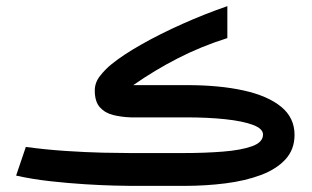

<svg xmlns="http://www.w3.org/2000/svg" viewBox="-20 -608 1021 628"><path d="M581.5 0H410.2Q394.5 0 353.5 -1Q312.5 -2 257.6 -5.4Q202.6 -8.8 143.6 -15.4Q84.5 -22 32.7 -33.7L64.5 -127.4Q128.4 -118.7 194.3 -114.3Q260.3 -109.9 316.2 -108.6Q372.1 -107.4 405.3 -107.4H581.1Q649.9 -107.4 709 -112.1Q768.1 -116.7 804.2 -129.6Q840.3 -142.6 840.3 -168Q840.3 -187 807.4 -199.5Q774.4 -211.9 717.3 -218Q660.2 -224.1 587.9 -224.1H407.7Q377.4 -225.1 350.6 -231.7Q323.7 -238.3 306.9 -256.8Q290 -275.4 290 -312Q290 -337.9 307.1 -359.6Q324.2 -381.3 344.2 -397.5Q381.8 -428.2 442.6 -462.6Q503.4 -497.1 576.7 -529.8Q649.9 -562.5 723.6 -587.9V-483.4Q637.2 -456.1 561.5 -417.2Q485.8 -378.4 416 -329.6H590.3Q697.8 -329.6 777.1 -312Q856.4 -294.4 899.9 -258.5Q943.4 -222.7 943.4 -167Q943.4 -119.1 913.8 -86.9Q884.3 -54.7 833.5 -35.6Q782.7 -16.6 717.8 -8.3Q652.8 0 581.5 0Z"/></svg>

Font: Vazir Medium FD-UI
Style: Medium-FD-UI
Weight: 500
Designer: Saber Rastikerdar
Foundry: Saber Rastikerdar
Version: Version 30.1.0